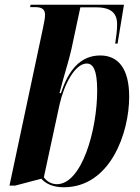

<svg xmlns="http://www.w3.org/2000/svg" viewBox="-20 -780 591 810"><path d="M249 10C446 10 525 -220 525 -372C525 -493 477 -546 403 -546C320 -546 269 -485 237 -387H231C249 -459 272 -529 281 -571L319 -749H386C450 -749 474 -723 474 -678C474 -652 471 -629 466 -596H476L503 -760H109L107 -750H127C157 -750 170 -741 170 -717C170 -703 166 -685 161 -660L20 3H44L154 -26C173 -6 201 10 249 10ZM220 -3C197 -3 177 -15 165 -32L231 -338C250 -423 296 -512 346 -512C373 -512 390 -484 390 -398C390 -231 325 -3 220 -3Z"/></svg>

Font: Noto Serif Display Condensed
Style: Bold Italic
Weight: 700
Width: 3
Italic angle: -12°
Designer: Monotype Design Team
Foundry: Monotype Imaging Inc.
Version: Version 2.009